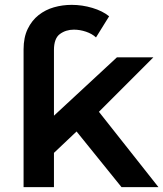

<svg xmlns="http://www.w3.org/2000/svg" viewBox="-20 -770 672 790"><path d="M480 0 295 -229 202 -141V0H77V-567Q77 -616 94 -651Q111 -686 139 -708Q167 -730 202 -740Q237 -750 275 -750Q318 -750 360 -737.5Q402 -725 429 -703L375 -616Q359 -631 334 -639.5Q309 -648 284 -648Q251 -648 226.5 -630Q202 -612 202 -564V-294L461 -534H611L387 -310L632 0Z"/></svg>

Font: Montserrat Thin SemiBold
Style: Regular
Weight: 600
Version: Version 9.000